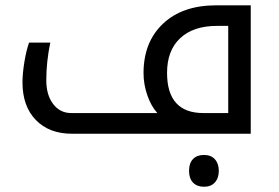

<svg xmlns="http://www.w3.org/2000/svg" viewBox="-20 -505 1052 725"><path d="M252 0Q165.5 0 115.2 -52Q64.9 -104 64.9 -193.8Q64.9 -227.1 72 -270.5Q79.1 -314 89.8 -344.2H169.9Q154.8 -272 154.8 -201.2Q154.8 -146.5 180.7 -112.3Q206.5 -78.1 249 -78.1H574.2Q550.8 -103.5 536.4 -145Q522 -186.5 522 -229Q522 -346.2 595.5 -415.5Q668.9 -484.9 795.9 -484.9H926.8V0ZM841.8 -78.1V-407.2H798.8Q710 -407.2 660.4 -360.8Q610.8 -314.5 610.8 -230Q610.8 -78.1 748 -78.1ZM750 200.2Q724.1 200.2 709 184.6Q693.8 168.9 693.8 140.1Q693.8 111.3 708.7 95.7Q723.6 80.1 750 80.1Q776.9 80.1 791.5 96.4Q806.2 112.8 806.2 140.1Q806.2 167.5 791.5 183.8Q776.9 200.2 750 200.2Z"/></svg>

Font: Droid Arabic Kufi
Style: Regular
Weight: 400
Designer: Pascal Zoghbi
Foundry: Irfont.ir
Version: Version 1.00 February 28, 2013, initial release